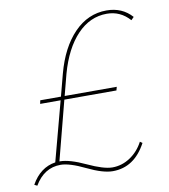

<svg xmlns="http://www.w3.org/2000/svg" viewBox="-78 -729 714 813"><g transform="rotate(-10 279.0 -323.0)"><path d="M434 -663Q501 -663 543 -616L531 -604Q491 -649 433 -649Q360 -649 305 -591Q250 -533 221 -429L197 -337H421L417 -322H193L127 -68H129Q170 -68 238.5 -36Q307 -4 344 -4Q385 -4 420.5 -27.5Q456 -51 477 -91L487 -84Q436 12 343 12Q301 12 234 -20.5Q167 -53 129 -53Q58 -53 17 17L5 11Q43 -57 109 -67L177 -322H89L92 -337H181L206 -432Q235 -540 294.5 -601.5Q354 -663 434 -663Z"/></g></svg>

Font: EauTest Thin
Style: Italic
Weight: 250
Italic angle: -12°
Designer: Christian Thalmann (Catharsis Fonts)
Version: Version 0.001;PS 000.001;hotconv 1.0.88;makeotf.lib2.5.64775